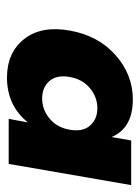

<svg xmlns="http://www.w3.org/2000/svg" viewBox="55 -806 402 552"><g transform="rotate(90 256.0 -530.0)"><path d="M266.1 -710.9Q348.1 -710.9 374 -649.9L383.8 -706.1H512.2L451.2 -354H321.8L332 -409.2Q283.7 -349.1 203.1 -349.1Q131.3 -349.1 92.3 -398.4Q53.2 -447.8 67.9 -529.8Q82.5 -611.8 138.7 -661.4Q194.8 -710.9 266.1 -710.9ZM320.8 -471.4Q346.7 -492.7 353 -529.8Q359.4 -566.9 341.1 -587.9Q322.8 -608.9 291 -608.9Q259.3 -608.9 233.4 -587.4Q207.5 -565.9 201.2 -528.8Q194.8 -491.7 213.1 -470.9Q231.4 -450.2 263.2 -450.2Q294.9 -450.2 320.8 -471.4Z"/></g></svg>

Font: SVN-Poppins
Style: Bold Italic
Weight: 700
Italic angle: -10°
Designer: Ninad Kale (Devanagari), Jonny Pinhorn (Latin)
Foundry: Indian Type Foundry
Version: Version 3.002 2017